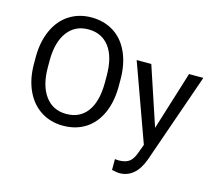

<svg xmlns="http://www.w3.org/2000/svg" viewBox="-126 -880 1412 1252"><g transform="rotate(15 580.5 -254.0)"><path d="M629.4 -332.5Q629.4 -228 594.2 -150.1Q559.1 -72.3 494.6 -31.2Q430.2 9.8 344.2 9.8Q260.3 9.8 195.3 -31.5Q130.4 -72.8 94.5 -149.2Q58.6 -225.6 57.6 -326.2V-377.4Q57.6 -480 93.3 -558.6Q128.9 -637.2 194.1 -679Q259.3 -720.7 343.3 -720.7Q428.7 -720.7 493.9 -679.4Q559.1 -638.2 594.2 -559.8Q629.4 -481.4 629.4 -377.4ZM536.1 -378.4Q536.1 -504.9 485.4 -572.5Q434.6 -640.1 343.3 -640.1Q254.4 -640.1 203.4 -572.5Q152.3 -504.9 150.9 -384.8V-332.5Q150.9 -210 202.4 -139.9Q253.9 -69.8 344.2 -69.8Q435.1 -69.8 484.9 -136Q534.7 -202.1 536.1 -325.7ZM928.7 -132.3 1051.8 -528.3H1148.4L936 81.5Q886.7 213.4 779.3 213.4L762.2 211.9L728.5 205.6V132.3L752.9 134.3Q798.8 134.3 824.5 115.7Q850.1 97.2 866.7 47.9L886.7 -5.9L698.2 -528.3H796.9Z"/></g></svg>

Font: Noboto
Style: Regular
Weight: 400
Designer: Google
Version: Version 2.001101; 2014